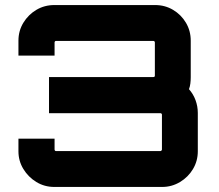

<svg xmlns="http://www.w3.org/2000/svg" viewBox="-20 -740 866 760"><path d="M195 0Q156 0 124 -19.5Q92 -39 72.5 -71Q53 -103 53 -141V-191H196V-148Q196 -146 197.5 -144Q199 -142 201 -142H615Q617 -142 619 -144Q621 -146 621 -148V-286Q621 -289 619 -290.5Q617 -292 615 -292H174V-435H587Q590 -435 591.5 -436.5Q593 -438 593 -440V-572Q593 -574 591.5 -576Q590 -578 587 -578H201Q199 -578 197.5 -576Q196 -574 196 -572V-520H53V-579Q53 -618 72.5 -650Q92 -682 124 -701Q156 -720 195 -720H594Q633 -720 665 -701Q697 -682 716 -650Q735 -618 735 -579V-434Q735 -422 733.5 -409.5Q732 -397 728 -387Q745 -368 754 -343.5Q763 -319 763 -293V-141Q763 -103 744 -71Q725 -39 692.5 -19.5Q660 0 622 0H195Z"/></svg>

Font: Orbitron ExtraBold
Style: Regular
Weight: 800
Designer: Matt McInerney
Foundry: The League of Moveable Type
Version: Version 2.001